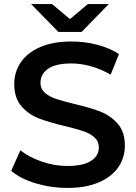

<svg xmlns="http://www.w3.org/2000/svg" viewBox="-20 -914 669 944"><path d="M35 -74 80 -175Q123 -141 185.5 -119.5Q248 -98 311 -98Q389 -98 427.5 -123Q466 -148 466 -189Q466 -219 444.5 -238.5Q423 -258 390 -269Q357 -280 300 -294Q220 -313 170.5 -332Q121 -351 85.5 -391.5Q50 -432 50 -501Q50 -559 81.5 -606.5Q113 -654 176.5 -682Q240 -710 332 -710Q396 -710 458 -694Q520 -678 565 -648L524 -547Q478 -574 428 -588Q378 -602 331 -602Q254 -602 216.5 -576Q179 -550 179 -507Q179 -477 200.5 -458Q222 -439 255 -428Q288 -417 345 -403Q423 -385 473 -365.5Q523 -346 558.5 -306Q594 -266 594 -198Q594 -140 562.5 -93Q531 -46 467 -18Q403 10 311 10Q230 10 154.5 -13Q79 -36 35 -74ZM515 -894 381 -757H267L133 -894H236L324 -820L412 -894Z"/></svg>

Font: APTA Sans SemiBold
Style: Bold
Weight: 600
Version: Version 7.200